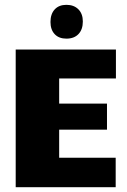

<svg xmlns="http://www.w3.org/2000/svg" viewBox="-20 -775 526 795"><path d="M45 -570H460V-450H225V-346H423V-238H225V-122H459V0H45ZM255 -615Q224 -615 206.5 -633.5Q189 -652 189 -684Q189 -717 206.5 -736Q224 -755 255 -755Q286 -755 304.5 -736.5Q323 -718 323 -686Q323 -653 305 -634Q287 -615 255 -615Z"/></svg>

Font: Lalezar
Style: Regular
Weight: 400
Designer: Borna Izadpanah
Foundry: Borna Izadpanah
Version: Version 1.003